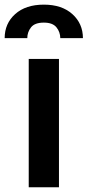

<svg xmlns="http://www.w3.org/2000/svg" viewBox="-56 -796 373 816"><path d="M66.1 0V-545.5H194.6V0ZM-36.2 -633.9Q-36.2 -696 8.5 -736.2Q53.3 -776.3 130.3 -776.3Q206.7 -776.3 251.4 -736.2Q296.2 -696 296.5 -633.9H200.3Q199.9 -660.2 183.8 -680Q167.6 -699.9 130.3 -699.9Q91.6 -699.9 75.8 -679.7Q60 -659.4 60 -633.9Z"/></svg>

Font: InterMG SemiBold
Style: Regular
Weight: 600
Designer: Rasmus Andersson
Foundry: rsms
Version: Version 3.019;December 26, 2023;FontCreator 15.0.0.2955 64-b